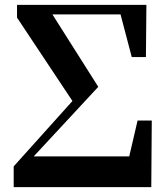

<svg xmlns="http://www.w3.org/2000/svg" viewBox="-20 -767 679 787"><path d="M36.1 0V-85L276.9 -353L49.8 -694.8V-747.1H580.1L578.1 -533.2H520L474.1 -708H194.8L382.8 -411.1L238.8 -255.9L118.2 -126H509.8L543.9 -272.9H602.1L600.1 0Z"/></svg>

Font: Source Han Serif TW Heavy
Style: Regular
Weight: 900
Designer: Ryoko NISHIZUKA Ë•øÂ°öÊ∂ºÂ≠ê (kana & ideographs); Frank Grie√ühammer (Latin, Greek & Cyrillic); Wenlong ZHANG Âº†ÊñáÈæô 
Foundry: Adobe
Version: Version 2.003;hotconv 1.1.1;makeotfexe 2.6.0